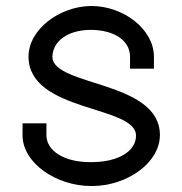

<svg xmlns="http://www.w3.org/2000/svg" viewBox="-20 -603 611 643"><path d="M495.5 -413C495.5 -505 393.5 -583 285.5 -583C179.5 -582 75.5 -505 75.5 -413C76.5 -226.1 435.5 -251 435.5 -148.7C435.5 -97.4 377.7 -60 285.5 -60C284.4 -60 283.3 -60 282.1 -60C192.1 -60 135.5 -99.6 135.5 -150V-190H55.5V-150C55.5 -57 168.5 20 285.5 20C286.2 20 287 20 287.7 20C405.5 20 515.5 -57.7 515.5 -150.8C515.5 -333.9 155.5 -313.1 155.5 -413C156.5 -464 205.5 -503 285.5 -503C366.5 -502 415.5 -465 415.5 -413V-373H495.5Z"/></svg>

Font: Nordica Advanced
Style: Regular
Weight: 300
Version: Version 1.07